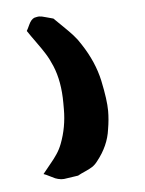

<svg xmlns="http://www.w3.org/2000/svg" viewBox="-38 -753 339 448"><g transform="rotate(-5 131.5 -529.5)"><path d="M47.9 -353.5Q54.7 -362.3 64.9 -374.5Q75.2 -386.7 82 -397Q88.9 -407.2 93.8 -419.9Q108.4 -458 108.4 -500V-514.6Q108.4 -565.4 92.8 -602.5Q85.9 -619.1 77.6 -632.3Q69.3 -645.5 57.6 -661.6Q45.9 -677.7 38.1 -689.5Q40 -692.4 45.4 -704.1Q50.8 -715.8 58.6 -718.8Q66.4 -720.7 69.3 -720.7Q75.2 -720.7 86.4 -717.3Q97.7 -713.9 102.5 -712.9Q111.3 -704.1 124 -691.9Q136.7 -679.7 146 -669.4Q155.3 -659.2 163.1 -646.5Q191.4 -603.5 201.2 -558.6Q210.9 -512.7 210.9 -487.3Q210.9 -466.8 207 -444.3Q202.1 -406.2 174.8 -372.1Q168.9 -364.3 162.1 -359.9Q155.3 -355.5 145 -351.1Q134.8 -346.7 127.9 -342.8Q95.7 -337.9 94.7 -337.9H87.9Q80.1 -338.9 74.2 -341.3Q68.4 -343.8 61 -347.7Q53.7 -351.6 47.9 -353.5Z"/></g></svg>

Font: Shelly2023
Style: Regular
Weight: 400
Version: Version 0.2